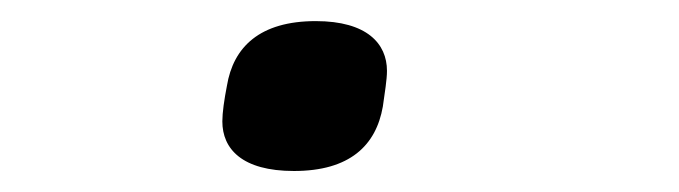

<svg xmlns="http://www.w3.org/2000/svg" viewBox="-20 -152 640 181"><path d="M257.1 9.2C309.7 9.2 334.5 -14.9 340.9 -51.5C342.7 -64.6 344.8 -76.7 344.8 -85.2C344.8 -110.8 326 -132.1 277.7 -132.1C224.8 -132.1 199.9 -107.6 193.9 -71C191.4 -58.2 189.6 -45.8 189.6 -37.6C189.6 -11.7 208.1 9.2 257.1 9.2Z"/></svg>

Font: Margiela Mono Italic Text It
Style: Regular
Weight: 400
Designer: Mike Abbink, Paul van der Laan, Pieter van Rosmalen
Foundry: Bold Monday
Version: Version 2.003 2021